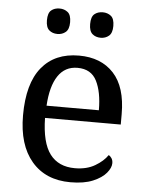

<svg xmlns="http://www.w3.org/2000/svg" viewBox="-54 -788 642 841"><g transform="rotate(5 267.5 -367.0)"><path d="M287 10Q178 10 116.5 -62Q55 -134 55 -264Q55 -404 113 -475Q171 -546 277 -546Q374 -546 429.5 -486Q485 -426 485 -307V-261H152Q154 -152 191.5 -102.5Q229 -53 301 -53Q353 -53 389.5 -74.5Q426 -96 444 -123Q451 -120 457 -111Q463 -102 463 -89Q463 -69 444 -46Q425 -23 386 -6.5Q347 10 287 10ZM384 -315Q384 -395 359.5 -443.5Q335 -492 275 -492Q220 -492 189.5 -446.5Q159 -401 154 -315ZM364 -632Q342 -632 327.5 -644.5Q313 -657 313 -688Q313 -720 327.5 -732Q342 -744 364 -744Q385 -744 400 -732Q415 -720 415 -688Q415 -657 400 -644.5Q385 -632 364 -632ZM174 -632Q152 -632 137.5 -644.5Q123 -657 123 -688Q123 -720 137.5 -732Q152 -744 174 -744Q195 -744 210 -732Q225 -720 225 -688Q225 -657 210 -644.5Q195 -632 174 -632Z"/></g></svg>

Font: Noto Serif Armenian
Style: Regular
Weight: 400
Designer: Monotype Design Team
Foundry: Monotype Imaging Inc.
Version: Version 2.007